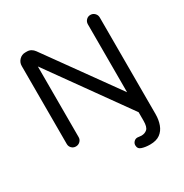

<svg xmlns="http://www.w3.org/2000/svg" viewBox="-209 -868 1222 1273"><g transform="rotate(-30 401.5 -231.5)"><path d="M575 240Q539 240 512 231Q486 223 486 195Q486 180 497 168.5Q508 157 524 157Q531 157 538 158.5Q545 160 554 160Q580 160 597.5 144.5Q615 129 615 81V16L188 -581V-40Q188 -21 174.5 -8Q161 5 142 5Q123 5 110 -8Q97 -21 97 -40V-637Q97 -664 116 -683.5Q135 -703 162 -703H175Q192 -703 206 -695Q220 -687 230 -673L615 -137V-657Q615 -676 628 -689.5Q641 -703 660 -703Q679 -703 692.5 -689.5Q706 -676 706 -657V83Q706 126 693 162Q680 198 651.5 219Q623 240 575 240Z"/></g></svg>

Font: Varela Round
Style: Regular
Weight: 400
Designer: Joe Prince, Avraham Cornfeld
Foundry: Joe Prince, Avraham Cornfeld
Version: Version 3.010; ttfautohint (v1.8.4.7-5d5b)